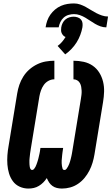

<svg xmlns="http://www.w3.org/2000/svg" viewBox="-20 -1088 648 1116"><path d="M340 8Q325 8 310.5 4.5Q296 1 284.5 -7.5Q273 -16 265.5 -27.5Q258 -39 252 -53Q243 -39 231.5 -27.5Q220 -16 206 -7.5Q192 1 176.5 4.5Q161 8 145 8Q118 8 94 -3Q70 -14 55 -34.5Q40 -55 32.5 -80Q25 -105 23 -131.5Q21 -158 23 -185.5Q25 -213 30 -240L80 -545Q84 -570 92.5 -595Q101 -620 115.5 -643Q130 -666 150.5 -684Q171 -702 195.5 -714Q220 -726 245.5 -730.5Q271 -735 296 -735V-627Q278 -627 261.5 -618Q245 -609 234.5 -594Q224 -579 218 -562Q212 -545 209 -528L159 -223Q158 -216 157 -209.5Q156 -203 155 -196.5Q154 -190 153.5 -183Q153 -176 152 -169.5Q151 -163 151 -156.5Q151 -150 151 -143.5Q151 -137 151.5 -130.5Q152 -124 153 -118Q154 -112 157 -106Q160 -100 167 -100Q173 -100 178 -106Q183 -112 186 -118Q189 -124 191.5 -130.5Q194 -137 196 -143Q198 -149 200 -155.5Q202 -162 203.5 -168.5Q205 -175 206.5 -181.5Q208 -188 209.5 -194.5Q211 -201 212 -207.5Q213 -214 214 -221L215 -228H347L346 -221Q345 -212 343.5 -204Q342 -196 341.5 -188Q341 -180 340 -171.5Q339 -163 338.5 -155Q338 -147 338.5 -139Q339 -131 340 -123.5Q341 -116 343.5 -108Q346 -100 355 -100Q362 -100 367 -107Q372 -114 375.5 -120.5Q379 -127 382 -134.5Q385 -142 387 -149Q389 -156 391 -163.5Q393 -171 394.5 -178Q396 -185 397.5 -192.5Q399 -200 400 -207L450 -512Q452 -524 453.5 -536.5Q455 -549 454.5 -560.5Q454 -572 452 -583.5Q450 -595 444.5 -605Q439 -615 429 -621Q419 -627 407 -627V-735Q438 -735 467 -728.5Q496 -722 519 -706Q542 -690 557 -666Q572 -642 579 -613.5Q586 -585 585 -555Q584 -525 579 -495L529 -190Q525 -166 518 -142.5Q511 -119 499.5 -96.5Q488 -74 471.5 -54Q455 -34 433.5 -19.5Q412 -5 388 1.5Q364 8 340 8ZM321 -929H245Q248 -949 254.5 -967.5Q261 -986 272.5 -1002.5Q284 -1019 300 -1032.5Q316 -1046 334.5 -1054Q353 -1062 372 -1065Q391 -1068 410 -1068Q429 -1068 446 -1062Q463 -1056 478.5 -1047.5Q494 -1039 509 -1029.5Q524 -1020 539.5 -1012Q555 -1004 572.5 -998Q590 -992 608 -992L598 -929Q580 -929 563.5 -935Q547 -941 532.5 -949.5Q518 -958 504 -967.5Q490 -977 475.5 -985.5Q461 -994 444.5 -1000Q428 -1006 410 -1006Q395 -1006 379 -1001.5Q363 -997 350.5 -986Q338 -975 331 -960Q324 -945 321 -929ZM359 -772 315 -821Q329 -831 340.5 -844.5Q352 -858 361 -873Q353 -876 347.5 -882Q342 -888 338.5 -895.5Q335 -903 335 -912Q335 -921 336 -929Q338 -942 344 -954Q350 -966 360 -974.5Q370 -983 382.5 -987Q395 -991 408 -991Q420 -991 431.5 -987Q443 -983 450.5 -974.5Q458 -966 459.5 -954Q461 -942 459 -929Q455 -907 446.5 -884.5Q438 -862 425.5 -842Q413 -822 396 -804Q379 -786 359 -772Z"/></svg>

Font: Iosevka Curly HvExObl
Style: Regular
Weight: 900
Width: 7
Italic angle: -9°
Monospace: yes
Designer: Belleve Invis
Foundry: Belleve Invis
Version: Version 11.1.0; ttfautohint (v1.8.3)